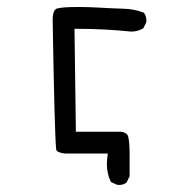

<svg xmlns="http://www.w3.org/2000/svg" viewBox="-20 -443 540 541"><path d="M197.3 -361.8Q274.4 -361.8 349.1 -354Q369.1 -354 383.8 -363.3L392.1 -379.9Q392.6 -381.8 392.6 -383.8Q392.6 -397.9 385.3 -407.2Q359.9 -417.5 327.1 -418.5Q294.4 -419.4 261.5 -421.4Q228.5 -423.3 203.1 -423.3Q177.7 -423.3 164.6 -422.4Q151.4 -421.4 142.1 -419.4Q128.4 -417 128.4 -385.7Q133.8 -66.9 138.2 -23.4L138.7 -19.5L140.1 -18.1Q145.5 -12.2 164.6 -10.3H283.7L282.7 -2Q281.2 8.8 281.2 18.6Q281.2 47.4 292.5 69.8L309.6 77.6Q313 78.1 316.9 78.1Q328.1 78.1 336.9 70.8L345.2 53.7V-9.8Q345.2 -41 341.3 -57.6Q340.3 -62 337.4 -64.9Q332 -70.3 320.8 -71.8H193.8L189.9 -361.8Z"/></svg>

Font: Bakudai
Style: ExtraLight
Weight: 200
Version: Version 1.48